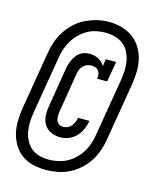

<svg xmlns="http://www.w3.org/2000/svg" viewBox="-113 -791 725 900"><g transform="rotate(15 250.0 -341.5)"><path d="M222 -133Q199 -133 178 -142Q157 -151 145 -169Q133 -187 131 -210.5Q129 -234 133 -257L164 -447Q166 -459 169 -470.5Q172 -482 177.5 -493Q183 -504 190 -514.5Q197 -525 207 -532.5Q217 -540 229 -543.5Q241 -547 253 -547Q265 -547 276.5 -544.5Q288 -542 298 -537Q308 -532 316 -524Q324 -516 329 -507L334 -542H384L367 -443H318Q320 -453 319 -463Q318 -473 312.5 -481Q307 -489 297.5 -492.5Q288 -496 278 -496Q267 -496 256 -492Q245 -488 237 -479.5Q229 -471 225 -460.5Q221 -450 219 -439L188 -249Q186 -238 186 -226.5Q186 -215 189.5 -205.5Q193 -196 202 -190Q211 -184 222 -184Q233 -184 243.5 -188.5Q254 -193 261.5 -202Q269 -211 273.5 -221.5Q278 -232 279 -243H335Q331 -222 322.5 -202Q314 -182 299 -166Q284 -150 263.5 -141.5Q243 -133 222 -133ZM196 32Q164 32 133.5 25Q103 18 79 0.5Q55 -17 39.5 -42.5Q24 -68 17 -97.5Q10 -127 11 -158.5Q12 -190 17 -222L63 -497Q67 -525 76.5 -553Q86 -581 102 -606.5Q118 -632 141 -653.5Q164 -675 191 -688Q218 -701 246.5 -708Q275 -715 304 -715H305Q337 -715 366.5 -706.5Q396 -698 420 -681Q444 -664 460 -638Q476 -612 483 -582.5Q490 -553 489 -521.5Q488 -490 483 -458L437 -183Q433 -155 423.5 -127Q414 -99 398 -73.5Q382 -48 359 -27Q336 -6 309 7.5Q282 21 253 26.5Q224 32 196 32ZM197 -18Q219 -18 242 -23Q265 -28 285.5 -39Q306 -50 323.5 -67.5Q341 -85 353 -105Q365 -125 372 -147Q379 -169 382 -191L428 -466Q432 -490 433 -514Q434 -538 429.5 -560.5Q425 -583 415 -603Q405 -623 387 -636.5Q369 -650 346.5 -656Q324 -662 300 -662Q278 -662 255.5 -657Q233 -652 213 -640.5Q193 -629 176 -612Q159 -595 147 -574.5Q135 -554 128 -532.5Q121 -511 118 -489L72 -214Q68 -190 67 -166.5Q66 -143 70 -120.5Q74 -98 84.5 -78Q95 -58 111.5 -44Q128 -30 150.5 -24Q173 -18 197 -18Z"/></g></svg>

Font: Iosevka Curly Slab Oblique
Style: Regular
Weight: 400
Italic angle: -9°
Monospace: yes
Designer: Belleve Invis
Foundry: Belleve Invis
Version: Version 11.1.0; ttfautohint (v1.8.3)